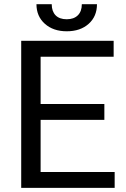

<svg xmlns="http://www.w3.org/2000/svg" viewBox="-20 -908 608 928"><path d="M484.4 -328.6V-405.3H176.3V-633.8H529.3V-710.9H82.5V0H534.2V-76.7H176.3V-328.6ZM448.7 -887.7H375.5C375.5 -864.6 369.1 -846.7 356.2 -834C343.3 -821.3 325.5 -814.9 302.7 -814.9C279 -814.9 260.9 -821.4 248.5 -834.2C236.2 -847.1 230 -864.9 230 -887.7H156.2C156.2 -848.6 169.8 -817.1 196.8 -793C223.8 -768.9 259.1 -756.8 302.7 -756.8C346.4 -756.8 381.6 -768.8 408.4 -792.7C435.3 -816.7 448.7 -848.3 448.7 -887.7Z"/></svg>

Font: Roboto1
Style: rg
Weight: 400
Designer: Google
Version: Version 2.137; 2017